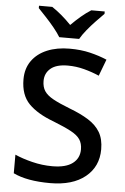

<svg xmlns="http://www.w3.org/2000/svg" viewBox="-62 -985 678 1039"><g transform="rotate(5 277.0 -465.5)"><path d="M510 -196Q510 -102 441 -46Q372 10 250 10Q124 10 50 -26V-127Q90 -109 144.5 -95.5Q199 -82 254 -82Q327 -82 364 -110Q401 -138 401 -186Q401 -218 386.5 -240Q372 -262 336.5 -281Q301 -300 240 -324Q151 -357 104.5 -404.5Q58 -452 58 -537Q58 -596 88 -638Q118 -680 171 -702Q224 -724 293 -724Q354 -724 404 -712Q454 -700 496 -682L462 -592Q423 -609 379.5 -620.5Q336 -632 291 -632Q229 -632 198 -606Q167 -580 167 -538Q167 -505 181.5 -483Q196 -461 229.5 -442.5Q263 -424 320 -402Q381 -379 423.5 -352.5Q466 -326 488 -289Q510 -252 510 -196ZM231 -781Q217 -804 195 -831Q173 -858 149 -883.5Q125 -909 107 -928V-941H179Q232 -906 284 -852Q311 -879 337.5 -901.5Q364 -924 391 -941H464V-928Q445 -909 420.5 -883.5Q396 -858 374 -831Q352 -804 339 -781Z"/></g></svg>

Font: Noto Sans Lao Medium
Style: Regular
Weight: 500
Designer: Monotype Design Team
Foundry: Monotype Imaging Inc.
Version: Version 2.003; ttfautohint (v1.8.4.7-5d5b)